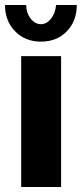

<svg xmlns="http://www.w3.org/2000/svg" viewBox="-30 -750 328 770"><path d="M55 0V-525H215V0ZM134 -653Q157 -653 174.5 -675Q192 -697 195 -730H278Q278 -666 238 -624.5Q198 -583 134 -583Q71 -583 30.5 -624.5Q-10 -666 -10 -730H75Q75 -699 92.5 -676Q110 -653 134 -653Z"/></svg>

Font: Raleway ExtraBold
Style: Regular
Weight: 800
Designer: Matt McInerney, Pablo Impallari, Rodrigo Fuenzalida
Foundry: Matt McInerney, Pablo Impallari, Rodrigo Fuenzalida
Version: Version 4.026